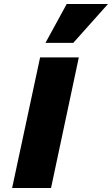

<svg xmlns="http://www.w3.org/2000/svg" viewBox="-20 -947 564 967"><path d="M41 0 182 -658H377L237 0ZM209 -731 316 -927H524L349 -731Z"/></svg>

Font: Ysabeau Black
Style: Italic
Weight: 900
Italic angle: -12°
Version: Version 2.000;gftools[0.9.27.dev2+g8671c4b]